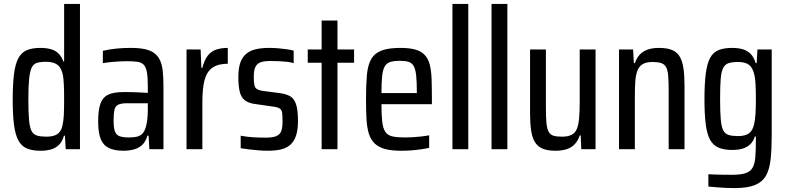

<svg xmlns="http://www.w3.org/2000/svg" viewBox="-20 -763 4026 982"><path d="M187 8Q145 8 117 -4Q89 -16 73.5 -45.5Q58 -75 51.5 -125.5Q45 -176 45 -254Q45 -332 51.5 -383.5Q58 -435 73.5 -464.5Q89 -494 116.5 -506Q144 -518 186 -518Q217 -518 240 -511.5Q263 -505 279 -489.5Q295 -474 304 -449H308V-743H389V0H316L312 -69H307Q299 -39 281.5 -22Q264 -5 240.5 1.5Q217 8 187 8ZM218 -64Q253 -64 272.5 -76.5Q292 -89 299 -119Q305 -144 306.5 -175.5Q308 -207 308 -261Q308 -302 306.5 -331Q305 -360 302 -377Q295 -415 274.5 -431Q254 -447 216 -447Q187 -447 169 -441.5Q151 -436 142 -417Q133 -398 129 -359.5Q125 -321 125 -255Q125 -189 128.5 -150Q132 -111 141.5 -93Q151 -75 169.5 -69.5Q188 -64 218 -64Z M611 8Q566 8 537 -6Q508 -20 495 -52.5Q482 -85 482 -141Q482 -200 493.5 -232.5Q505 -265 533 -278.5Q561 -292 609 -292Q620 -292 634.5 -292Q649 -292 665.5 -291.5Q682 -291 699.5 -290Q717 -289 736 -288V-322Q736 -367 731.5 -393Q727 -419 715.5 -431.5Q704 -444 682.5 -447Q661 -450 626 -450Q612 -450 593 -449Q574 -448 552 -446Q530 -444 506 -440V-503Q539 -511 575 -514.5Q611 -518 649 -518Q692 -518 721.5 -511.5Q751 -505 769.5 -491Q788 -477 798.5 -454.5Q809 -432 812.5 -399Q816 -366 816 -322V0H744L740 -69H734Q725 -38 707 -21.5Q689 -5 664.5 1.5Q640 8 611 8ZM639 -60Q660 -60 676 -63Q692 -66 703.5 -75Q715 -84 721 -100Q729 -119 732.5 -144.5Q736 -170 736 -202V-235H631Q601 -235 585.5 -228Q570 -221 565.5 -202Q561 -183 561 -147Q561 -112 567 -93Q573 -74 590 -67Q607 -60 639 -60Z M934 0V-510H1006L1010 -416H1015Q1025 -455 1042 -477.5Q1059 -500 1085 -509Q1111 -518 1145 -518V-437Q1096 -437 1067 -417Q1038 -397 1026.5 -354.5Q1015 -312 1015 -241V0Z M1350 8Q1328 8 1302.5 6Q1277 4 1253 1Q1229 -2 1211 -5V-69Q1226 -66 1242 -64Q1258 -62 1273.5 -61Q1289 -60 1306 -59.5Q1323 -59 1340 -59Q1375 -59 1393.5 -67Q1412 -75 1418.5 -92.5Q1425 -110 1425 -140Q1425 -170 1423 -185.5Q1421 -201 1410.5 -208Q1400 -215 1376 -218L1278 -232Q1248 -237 1230.5 -251.5Q1213 -266 1206 -294.5Q1199 -323 1199 -369Q1199 -413 1209 -442Q1219 -471 1239.5 -488Q1260 -505 1289.5 -511.5Q1319 -518 1358 -518Q1380 -518 1403 -516Q1426 -514 1447 -511Q1468 -508 1482 -504V-440Q1466 -445 1447.5 -447Q1429 -449 1408 -450Q1387 -451 1363 -451Q1333 -451 1314.5 -445Q1296 -439 1287 -422Q1278 -405 1278 -372Q1278 -346 1280.5 -330.5Q1283 -315 1293.5 -308Q1304 -301 1325 -298L1416 -286Q1442 -282 1462 -272Q1482 -262 1493 -233Q1504 -204 1504 -143Q1504 -101 1495 -72Q1486 -43 1467.5 -25Q1449 -7 1420 0.5Q1391 8 1350 8Z M1625 0V-442H1554V-510H1625V-658H1706V-510H1791V-442H1706V0Z M2033 8Q1982 8 1949 -1Q1916 -10 1896 -29.5Q1876 -49 1866.5 -79.5Q1857 -110 1854.5 -153.5Q1852 -197 1852 -254Q1852 -328 1856.5 -379Q1861 -430 1878.5 -460.5Q1896 -491 1931.5 -504.5Q1967 -518 2028 -518Q2076 -518 2106 -509Q2136 -500 2153.5 -480.5Q2171 -461 2178.5 -430.5Q2186 -400 2187.5 -356Q2189 -312 2189 -255V-230H1931Q1931 -174 1935 -140Q1939 -106 1951 -88.5Q1963 -71 1986.5 -65.5Q2010 -60 2049 -60Q2068 -60 2088 -61Q2108 -62 2130.5 -64.5Q2153 -67 2175 -71V-7Q2159 -3 2135 0.5Q2111 4 2085 6Q2059 8 2033 8ZM2112 -265V-290Q2112 -345 2108.5 -377Q2105 -409 2096 -425Q2087 -441 2070 -446.5Q2053 -452 2026 -452Q1995 -452 1976 -446Q1957 -440 1947.5 -423Q1938 -406 1934.5 -373.5Q1931 -341 1931 -287H2133Z M2294 0V-743H2375V0Z M2494 0V-743H2575V0Z M2821 8Q2779 8 2753.5 -3.5Q2728 -15 2714.5 -38.5Q2701 -62 2696 -99Q2691 -136 2691 -186V-510H2772V-214Q2772 -163 2775 -132.5Q2778 -102 2787 -87.5Q2796 -73 2812 -68.5Q2828 -64 2854 -64Q2885 -64 2903.5 -73.5Q2922 -83 2930.5 -104Q2939 -125 2942 -159.5Q2945 -194 2945 -244V-510H3026V0H2953L2950 -70H2945Q2936 -43 2919.5 -25.5Q2903 -8 2878.5 0Q2854 8 2821 8Z M3146 0V-510H3218L3222 -440H3227Q3236 -466 3251.5 -483Q3267 -500 3291.5 -509Q3316 -518 3351 -518Q3393 -518 3419 -506.5Q3445 -495 3458 -471Q3471 -447 3476 -411Q3481 -375 3481 -324V0H3400V-296Q3400 -346 3397.5 -375.5Q3395 -405 3386.5 -420Q3378 -435 3361.5 -440.5Q3345 -446 3317 -446Q3284 -446 3265.5 -434Q3247 -422 3239 -399Q3231 -376 3229 -342.5Q3227 -309 3227 -266V0Z M3738 199Q3715 199 3691.5 198Q3668 197 3646.5 195Q3625 193 3603 191V128Q3617 129 3633 129.5Q3649 130 3670.5 130.5Q3692 131 3723 131Q3766 131 3791 123.5Q3816 116 3828 96.5Q3840 77 3843 42Q3846 7 3846 -47V-65H3841Q3833 -40 3817 -25Q3801 -10 3778.5 -3Q3756 4 3725 4Q3683 4 3655 -8Q3627 -20 3611.5 -48.5Q3596 -77 3589.5 -128Q3583 -179 3583 -256Q3583 -337 3590 -388.5Q3597 -440 3612.5 -468Q3628 -496 3655.5 -507Q3683 -518 3725 -518Q3754 -518 3777.5 -511.5Q3801 -505 3818.5 -488Q3836 -471 3845 -440H3850L3854 -510H3927V-72Q3927 -1 3921.5 51Q3916 103 3897.5 135.5Q3879 168 3841 183.5Q3803 199 3738 199ZM3755 -67Q3791 -67 3810.5 -81Q3830 -95 3837 -128Q3842 -149 3844 -180.5Q3846 -212 3846 -256Q3846 -294 3844.5 -327Q3843 -360 3839 -377Q3831 -415 3812 -430.5Q3793 -446 3755 -446Q3725 -446 3706.5 -440Q3688 -434 3678.5 -415Q3669 -396 3666 -358Q3663 -320 3663 -256Q3663 -190 3666.5 -151.5Q3670 -113 3679.5 -95.5Q3689 -78 3707.5 -72.5Q3726 -67 3755 -67Z"/></svg>

Font: Saira Condensed Medium
Style: Regular
Weight: 500
Width: 3
Designer: Hector Gatti with collaboration of the Omnibus-Type team
Foundry: Omnibus-Type
Version: Version 1.101